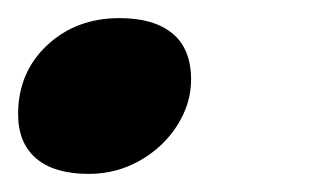

<svg xmlns="http://www.w3.org/2000/svg" viewBox="-21 -178 343 212"><path d="M111 -158Q149 -158 169.5 -141Q190 -124 190 -90Q190 -64 175 -40Q160 -16 134 -1Q108 14 77 14Q39 14 19 -3Q-1 -20 -1 -52Q-1 -98 31 -128Q63 -158 111 -158Z"/></svg>

Font: Playfair Display SC Black
Style: Italic
Weight: 900
Italic angle: -14°
Designer: Claus Eggers Sørensen
Foundry: Claus Eggers Sørensen
Version: Version 1.200; ttfautohint (v1.6)